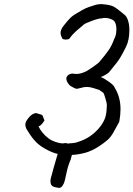

<svg xmlns="http://www.w3.org/2000/svg" viewBox="-20 -732 648 932"><path d="M469 -358Q487 -351 510.5 -334Q534 -317 537 -306Q565 -261 565 -202Q565 -174 559 -141Q549 -124 531 -90Q518 -67 503 -53.5Q488 -40 461 -22Q427 0 396 9Q359 19 329 20Q324 44 316 60Q310 77 306 93Q305 100 297 134Q291 163 279 175Q274 180 267 180Q263 180 245 176Q225 171 225 149Q224 138 232 114L238 91L260 15Q234 10 197 -11Q167 -28 147.5 -50.5Q128 -73 109 -105Q103 -116 103 -126Q103 -138 110 -148Q123 -168 137 -177Q148 -183 154 -183Q158 -183 164 -180.5Q170 -178 175 -177Q183 -176 185.5 -172.5Q188 -169 190.5 -161Q193 -153 196 -147Q188 -135 182 -128.5Q176 -122 167 -118Q184 -84 216 -60Q229 -50 249.5 -43Q270 -36 285 -36Q291 -36 294 -37L297 -38Q300 -38 306 -36Q312 -34 316 -36Q320 -37 333.5 -37.5Q347 -38 358 -43Q423 -62 467 -118Q484 -141 490.5 -160.5Q497 -180 498 -209Q500 -222 497 -234.5Q494 -247 490.5 -258.5Q487 -270 485 -275Q483 -282 475 -286.5Q467 -291 463 -295Q453 -298 435 -304Q417 -310 402 -310Q386 -310 372 -305Q356 -301 354 -301Q347 -301 339 -305.5Q331 -310 329 -311Q319 -315 310.5 -327.5Q302 -340 302 -351Q302 -355 304 -359Q309 -368 318.5 -372Q328 -376 338 -374Q342 -373 351 -373Q368 -373 390 -382Q403 -387 432 -407.5Q461 -428 462 -431Q491 -465 507 -488Q523 -511 534 -542Q545 -561 545 -590Q545 -609 539 -622Q536 -632 520.5 -638.5Q505 -645 489 -645Q481 -645 475 -643Q459 -643 426.5 -631Q394 -619 387 -613Q385 -612 357 -587.5Q329 -563 319 -547Q315 -540 299 -540Q294 -540 290 -541Q286 -542 284 -543Q274 -560 274 -572Q274 -588 288 -606Q305 -628 318.5 -642Q332 -656 350 -666Q358 -671 377 -682Q396 -693 412 -698Q416 -699 434.5 -705.5Q453 -712 472 -712Q481 -712 485 -711Q516 -708 531.5 -700Q547 -692 580 -664Q594 -655 601 -634Q608 -613 608 -586Q608 -537 591 -503Q587 -495 574 -470.5Q561 -446 547 -428Q529 -405 509 -381Q507 -378 493 -369.5Q479 -361 469 -358Z"/></svg>

Font: Caveat
Style: Regular
Weight: 400
Designer: Pablo Impallari
Foundry: Pablo Impallari
Version: Version 1.500; ttfautohint (v1.6)